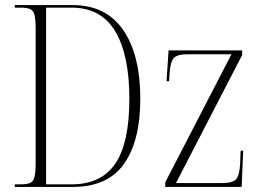

<svg xmlns="http://www.w3.org/2000/svg" viewBox="-20 -734 1034 754"><path d="M38 0V-10H60Q85 -10 98 -15.5Q111 -21 115.5 -39.5Q120 -58 120 -96V-621Q120 -658 115.5 -675.5Q111 -693 98 -698.5Q85 -704 60 -704H38V-714H266Q396 -714 463.5 -616.5Q531 -519 531 -346Q531 -181 467 -90.5Q403 0 266 0ZM260 -10Q377 -10 432.5 -91Q488 -172 488 -346Q488 -518 432.5 -611Q377 -704 261 -704H161V-10ZM629 0V-18L889 -521H718Q675 -521 662 -505.5Q649 -490 646 -446L644 -415H634L642 -536H931V-518L671 -15H852Q894 -15 907.5 -30.5Q921 -46 923 -92L925 -142H935L929 0Z"/></svg>

Font: Noto Serif Display Condensed ExtraLight
Style: Regular
Weight: 200
Width: 3
Designer: Monotype Design Team
Foundry: Monotype Imaging Inc.
Version: Version 2.009